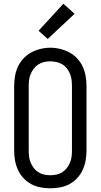

<svg xmlns="http://www.w3.org/2000/svg" viewBox="-20 -1002 540 1030"><path d="M250 8Q223 8 196.5 3Q170 -2 147 -14.5Q124 -27 105.5 -47Q87 -67 76 -91.5Q65 -116 60.5 -142Q56 -168 56 -195V-540Q56 -567 60.5 -593.5Q65 -620 76 -644Q87 -668 105.5 -688Q124 -708 147.5 -720.5Q171 -733 197 -739.5Q223 -746 250 -746Q277 -746 303 -739.5Q329 -733 352.5 -720.5Q376 -708 394.5 -688Q413 -668 424 -644Q435 -620 439.5 -593.5Q444 -567 444 -540V-195Q444 -168 439.5 -142Q435 -116 424 -91.5Q413 -67 394.5 -47Q376 -27 353 -14.5Q330 -2 303.5 3Q277 8 250 8ZM250 -62Q267 -62 283.5 -65.5Q300 -69 314 -78Q328 -87 338.5 -100.5Q349 -114 355.5 -129.5Q362 -145 364 -161.5Q366 -178 366 -195V-540Q366 -557 364 -573.5Q362 -590 355.5 -606Q349 -622 338.5 -635.5Q328 -649 313.5 -657.5Q299 -666 282 -669.5Q265 -673 248 -673Q232 -673 215.5 -669Q199 -665 185 -656Q171 -647 161 -633.5Q151 -620 144.5 -605Q138 -590 136 -573.5Q134 -557 134 -540V-195Q134 -178 136 -161.5Q138 -145 144.5 -129.5Q151 -114 161.5 -100.5Q172 -87 186 -78Q200 -69 216.5 -65.5Q233 -62 250 -62ZM236 -793 187 -837 320 -982 380 -928Z"/></svg>

Font: Zed Sans
Style: Regular
Weight: 400
Designer: Belleve Invis
Foundry: Belleve Invis
Version: Version 1.0.0; ttfautohint (v1.8.4)